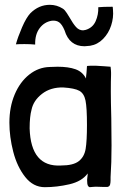

<svg xmlns="http://www.w3.org/2000/svg" viewBox="-20 -775 516 797"><path d="M195 -689Q214 -691 226 -682Q238 -673 248 -649Q268 -583 331 -583Q338 -583 354 -585Q385 -590 408 -613.5Q431 -637 441.5 -669.5Q452 -702 449 -734L448 -746L447 -747Q407 -747 388 -745Q389 -714 377 -687Q365 -660 336 -651Q328 -649 325 -649Q308 -649 295.5 -663Q283 -677 269 -702Q266 -707 257.5 -720.5Q249 -734 241 -739Q216 -755 187 -755Q141 -755 106 -720Q89 -702 71.5 -661.5Q54 -621 46 -591Q59 -592 82 -592Q106 -592 126 -590V-591Q125 -632 144.5 -658Q164 -684 195 -689ZM341 -500Q341 -492 339 -472Q337 -458 337 -449Q323 -477 293.5 -487.5Q264 -498 219 -498L187 -497Q140 -496 101.5 -465.5Q63 -435 41 -383Q19 -331 19 -266Q19 -207 35 -145Q51 -83 84.5 -40.5Q118 2 166 2Q216 2 268 -10Q320 -22 344 -55Q344 -48 342.5 -38Q341 -28 342 -20Q342 -1 352 2Q357 2 363 1Q369 0 377 0L409 1H426Q435 -1 437 -9Q439 -17 439 -27Q439 -37 439 -40Q443 -99 443 -171L442 -283Q440 -357 440 -395Q440 -441 441 -464V-474Q441 -482 439 -498L413 -500Q377 -503 354 -502Q341 -502 341 -500ZM341 -256Q341 -190 335.5 -157Q330 -124 307 -106Q284 -88 233 -88Q108 -81 103 -242Q103 -291 111 -320Q119 -358 154.5 -385.5Q190 -413 242 -412Q290 -409 309.5 -398Q329 -387 335 -357.5Q341 -328 341 -256Z"/></svg>

Font: Londrina Solid Light
Style: Regular
Weight: 300
Designer: Marcelo Magalhaes
Foundry: Marcelo Magalhães
Version: Version 1.002